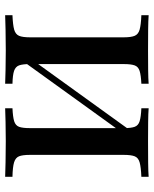

<svg xmlns="http://www.w3.org/2000/svg" viewBox="56 -668 611 764"><g transform="rotate(-90 362.0 -285.5)"><path d="M208.1 -49.2V-93.5L508.1 -509.7V-465.3ZM411.3 0V-29Q445.2 -30.6 462.1 -35.9Q479 -41.1 484.3 -55.6Q489.5 -70.2 489.5 -98.4V-472.6Q489.5 -501.6 484.3 -515.7Q479 -529.8 462.5 -535.5Q446 -541.1 411.3 -541.9V-571Q431.5 -570.2 466.5 -569.4Q501.6 -568.5 543.5 -568.5Q591.1 -568.5 627 -569.4Q662.9 -570.2 683.9 -571V-541.9Q645.2 -540.3 626.6 -535.1Q608.1 -529.8 602 -515.7Q596 -501.6 596 -472.6V-98.4Q596 -70.2 602 -55.6Q608.1 -41.1 626.6 -35.9Q645.2 -30.6 683.9 -29V0Q662.9 -1.6 627 -2Q591.1 -2.4 543.5 -2.4Q500.8 -2.4 466.1 -2Q431.5 -1.6 411.3 0ZM41.1 0V-29Q79.8 -30.6 98.4 -35.9Q116.9 -41.1 122.6 -55.6Q128.2 -70.2 128.2 -98.4V-472.6Q128.2 -501.6 122.6 -515.7Q116.9 -529.8 98.4 -535.5Q79.8 -541.1 41.1 -541.9V-571Q62.1 -570.2 98.8 -569.4Q135.5 -568.5 183.1 -568.5Q225 -568.5 259.3 -569.4Q293.5 -570.2 313.7 -571V-541.9Q279 -540.3 262.1 -535.1Q245.2 -529.8 239.9 -515.7Q234.7 -501.6 234.7 -472.6V-98.4Q234.7 -70.2 239.9 -55.6Q245.2 -41.1 262.1 -35.9Q279 -30.6 313.7 -29V0Q293.5 -1.6 258.9 -2Q224.2 -2.4 182.3 -2.4Q134.7 -2.4 98.4 -2Q62.1 -1.6 41.1 0Z"/></g></svg>

Font: Playfair SemiBold
Style: Regular
Weight: 600
Designer: Claus Eggers Sørensen
Foundry: Claus Eggers Sørensen
Version: Version 2.001;gftools[0.9.30]